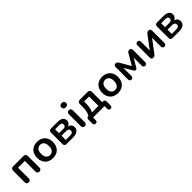

<svg xmlns="http://www.w3.org/2000/svg" viewBox="414 -2426 4268 4268"><g transform="rotate(-45 2548.5 -291.5)"><path d="M134 8Q104 8 87.5 -8.5Q71 -25 71 -56V-419Q71 -453 89 -471Q107 -489 141 -489H464Q498 -489 516 -471Q534 -453 534 -419V-56Q534 -25 517.5 -8.5Q501 8 471 8Q441 8 425 -8.5Q409 -25 409 -56V-391H196V-56Q196 -25 180.5 -8.5Q165 8 134 8Z M900 10Q824 10 768 -21Q712 -52 681 -109.5Q650 -167 650 -245Q650 -304 667.5 -350.5Q685 -397 718 -430.5Q751 -464 797 -481.5Q843 -499 900 -499Q976 -499 1032 -468Q1088 -437 1119 -380Q1150 -323 1150 -245Q1150 -186 1132.5 -139Q1115 -92 1082 -58.5Q1049 -25 1003 -7.5Q957 10 900 10ZM900 -85Q937 -85 965 -103Q993 -121 1008.5 -156.5Q1024 -192 1024 -245Q1024 -325 990 -364.5Q956 -404 900 -404Q863 -404 835 -386.5Q807 -369 791.5 -333.5Q776 -298 776 -245Q776 -166 810 -125.5Q844 -85 900 -85Z M1328 0Q1298 0 1282 -16Q1266 -32 1266 -62V-427Q1266 -457 1282 -473Q1298 -489 1328 -489H1530Q1593 -489 1632.5 -474Q1672 -459 1690 -430.5Q1708 -402 1708 -361Q1708 -315 1676.5 -283.5Q1645 -252 1593 -245V-259Q1658 -255 1691.5 -222Q1725 -189 1725 -137Q1725 -74 1677 -37Q1629 0 1538 0ZM1382 -77H1527Q1568 -77 1589.5 -94Q1611 -111 1611 -144Q1611 -177 1589.5 -194Q1568 -211 1527 -211H1382ZM1382 -288H1518Q1554 -288 1574 -304.5Q1594 -321 1594 -351Q1594 -381 1574 -396.5Q1554 -412 1518 -412H1382Z M1897 7Q1867 7 1851 -11Q1835 -29 1835 -61V-428Q1835 -461 1851 -478.5Q1867 -496 1897 -496Q1927 -496 1943.5 -478.5Q1960 -461 1960 -428V-61Q1960 -29 1944 -11Q1928 7 1897 7ZM1897 -589Q1862 -589 1842.5 -606.5Q1823 -624 1823 -655Q1823 -687 1842.5 -704Q1862 -721 1897 -721Q1933 -721 1952 -704Q1971 -687 1971 -655Q1971 -624 1952 -606.5Q1933 -589 1897 -589Z M2112 138Q2087 138 2072.5 123.5Q2058 109 2058 82V-40Q2058 -98 2116 -98H2172L2098 -72Q2124 -107 2139 -145Q2154 -183 2161 -232.5Q2168 -282 2168 -350V-419Q2168 -453 2186 -471Q2204 -489 2238 -489H2479Q2513 -489 2531 -471Q2549 -453 2549 -419V-40L2491 -98H2571Q2599 -98 2614 -83.5Q2629 -69 2629 -40V82Q2629 138 2576 138Q2550 138 2536.5 123.5Q2523 109 2523 82V0H2164V82Q2164 138 2112 138ZM2227 -98H2432V-393H2275V-321Q2275 -258 2262.5 -199Q2250 -140 2227 -98Z M2945 10Q2869 10 2813 -21Q2757 -52 2726 -109.5Q2695 -167 2695 -245Q2695 -304 2712.5 -350.5Q2730 -397 2763 -430.5Q2796 -464 2842 -481.5Q2888 -499 2945 -499Q3021 -499 3077 -468Q3133 -437 3164 -380Q3195 -323 3195 -245Q3195 -186 3177.5 -139Q3160 -92 3127 -58.5Q3094 -25 3048 -7.5Q3002 10 2945 10ZM2945 -85Q2982 -85 3010 -103Q3038 -121 3053.5 -156.5Q3069 -192 3069 -245Q3069 -325 3035 -364.5Q3001 -404 2945 -404Q2908 -404 2880 -386.5Q2852 -369 2836.5 -333.5Q2821 -298 2821 -245Q2821 -166 2855 -125.5Q2889 -85 2945 -85Z M3366 8Q3340 8 3325.5 -7.5Q3311 -23 3311 -51V-429Q3311 -451 3317 -466Q3323 -481 3336 -489Q3349 -497 3368 -497Q3387 -497 3399.5 -490.5Q3412 -484 3421 -474Q3430 -464 3436 -452L3583 -200L3730 -452Q3737 -465 3745.5 -475Q3754 -485 3766.5 -491Q3779 -497 3797 -497Q3826 -497 3840 -479.5Q3854 -462 3854 -429V-51Q3854 -23 3840 -7.5Q3826 8 3799 8Q3773 8 3758.5 -7.5Q3744 -23 3744 -51V-345H3768L3625 -101Q3620 -92 3610.5 -83.5Q3601 -75 3583 -75Q3564 -75 3555 -84Q3546 -93 3541 -101L3397 -345H3421V-51Q3421 -23 3407 -7.5Q3393 8 3366 8Z M4054 8Q4035 8 4022 1Q4009 -6 4002.5 -21Q3996 -36 3996 -59V-437Q3996 -466 4011 -481.5Q4026 -497 4053 -497Q4080 -497 4094.5 -481.5Q4109 -466 4109 -437V-128H4083L4330 -457Q4341 -471 4357 -484Q4373 -497 4401 -497Q4420 -497 4432.5 -490Q4445 -483 4451.5 -468.5Q4458 -454 4458 -431V-52Q4458 -24 4443.5 -8Q4429 8 4402 8Q4374 8 4359.5 -8Q4345 -24 4345 -52V-362H4372L4124 -32Q4114 -18 4098.5 -5Q4083 8 4054 8Z M4662 0Q4632 0 4616 -16Q4600 -32 4600 -62V-427Q4600 -457 4616 -473Q4632 -489 4662 -489H4864Q4927 -489 4966.5 -474Q5006 -459 5024 -430.5Q5042 -402 5042 -361Q5042 -315 5010.5 -283.5Q4979 -252 4927 -245V-259Q4992 -255 5025.5 -222Q5059 -189 5059 -137Q5059 -74 5011 -37Q4963 0 4872 0ZM4716 -77H4861Q4902 -77 4923.5 -94Q4945 -111 4945 -144Q4945 -177 4923.5 -194Q4902 -211 4861 -211H4716ZM4716 -288H4852Q4888 -288 4908 -304.5Q4928 -321 4928 -351Q4928 -381 4908 -396.5Q4888 -412 4852 -412H4716Z"/></g></svg>

Font: Nunito ExtraLight
Style: Regular
Weight: 200
Designer: Vernon Adams
Foundry: Vernon Adams
Version: Version 3.602